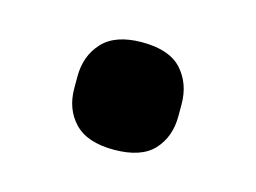

<svg xmlns="http://www.w3.org/2000/svg" viewBox="-41 -214 380 285"><g transform="rotate(15 149.0 -71.5)"><path d="M149 11Q108 11 88.5 -9.5Q69 -30 69 -62V-80Q69 -112 88.5 -133Q108 -154 149 -154Q191 -154 210 -133Q229 -112 229 -80V-62Q229 -30 210 -9.5Q191 11 149 11Z"/></g></svg>

Font: IBM Plex Sans Hebrew SmBld
Style: Regular
Weight: 600
Designer: Mike Abbink, Paul van der Laan, Pieter van Rosmalen, Yanek Iontef
Foundry: Bold Monday
Version: Version 1.3